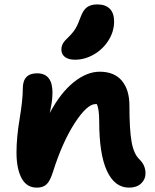

<svg xmlns="http://www.w3.org/2000/svg" viewBox="-20 -880 705 875"><path d="M321.8 -607.9Q292 -607.9 275.9 -620.4Q259.8 -632.8 259.8 -653.8Q259.8 -670.4 267.6 -683.1Q275.4 -695.8 293 -711.9Q313.5 -731.9 324.7 -751Q335.9 -770 347.2 -801.8Q358.9 -834.5 376.7 -847.2Q394.5 -859.9 423.8 -859.9Q460.4 -859.9 480.2 -840.1Q500 -820.3 500 -782.2Q500 -736.3 474.4 -695.8Q448.7 -655.3 407.5 -631.6Q366.2 -607.9 321.8 -607.9ZM567.9 -24.9Q502.9 -24.9 467.5 -100.8Q432.1 -176.8 432.1 -327.1Q432.1 -383.8 420.9 -405.8H416Q376.5 -405.8 320.1 -318.4Q263.7 -231 221.2 -96.2Q208.5 -55.7 192.6 -40.3Q176.8 -24.9 147.9 -24.9Q101.1 -24.9 78.1 -68.4Q55.2 -111.8 55.2 -185.1Q55.2 -253.9 69.6 -339.6Q84 -425.3 84 -477.1Q84 -545.9 148.9 -545.9Q219.2 -545.9 219.2 -458Q219.2 -445.3 218 -431.6Q216.8 -418 215.6 -411.4Q214.4 -404.8 211.2 -387Q208 -369.1 207 -365.2Q255.4 -456.5 315.4 -504.9Q375.5 -553.2 434.1 -553.2Q501 -553.2 535.4 -512Q569.8 -470.7 569.8 -398.9Q569.8 -289.6 579.6 -234.1Q589.4 -178.7 615.2 -153.8Q643.1 -127.4 643.1 -89.8Q643.1 -62.5 623 -43.7Q603 -24.9 567.9 -24.9Z"/></svg>

Font: Shantell Sans Bouncy
Style: Bold
Weight: 700
Designer: Stephen Nixon, Anya Danilova, Shantell Martin
Foundry: Arrow Type
Version: Version 1.006;[9816181b4]